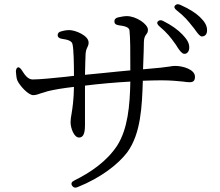

<svg xmlns="http://www.w3.org/2000/svg" viewBox="-20 -835 1040 906"><path d="M320 41C326 50 335 53 346 48C456 4 538 -60 581 -117C645 -206 650 -332 654 -454C686 -455 716 -456 741 -456C789 -456 821 -452 844 -450C857 -448 867 -447 875 -447C893 -447 900 -455 900 -473C900 -507 844 -524 806 -524C798 -524 791 -523 780 -521C761 -518 729 -514 655 -508L658 -592C658 -609 659 -625 659 -639C660 -660 666 -667 671 -674C675 -679 678 -684 678 -695C678 -721 623 -759 578 -759C566 -759 552 -756 537 -753C525 -750 519 -743 520 -733C520 -723 527 -718 539 -716C571 -712 589 -706 591 -692C595 -655 595 -594 595 -503C558 -500 515 -495 473 -491L381 -482C382 -526 383 -565 384 -582C385 -590 386 -597 388 -602C391 -611 395 -616 397 -624C398 -627 398 -631 398 -635C398 -667 336 -693 307 -693C295 -693 282 -691 269 -687C258 -685 252 -678 252 -669C252 -660 259 -654 271 -652C302 -648 319 -641 322 -627C328 -604 329 -527 329 -477C319 -476 307 -475 294 -473C237 -467 167 -460 134 -460C112 -460 97 -481 82 -505C75 -515 69 -519 64 -517C59 -515 55 -508 55 -497C56 -482 58 -464 62 -455C73 -431 113 -386 137 -386C149 -386 163 -391 177 -396L207 -405C236 -412 276 -419 329 -425C328 -362 322 -326 318 -300C315 -284 313 -272 313 -258C313 -231 329 -186 353 -186C372 -186 381 -203 381 -245V-431C445 -439 522 -446 595 -450C593 -336 583 -227 533 -148C483 -72 405 -20 330 17C318 23 314 31 320 41ZM733 -710C767 -682 788 -655 804 -632C810 -624 813 -620 816 -614C828 -596 838 -582 849 -581C861 -580 872 -590 873 -608C874 -630 864 -648 841 -672C820 -694 790 -716 750 -736C739 -742 731 -740 725 -734C719 -728 722 -719 733 -710ZM814 -786C850 -758 868 -736 886 -713C894 -704 898 -698 903 -691C914 -676 923 -664 932 -663C946 -663 957 -672 957 -691C958 -713 946 -733 923 -755C901 -776 871 -794 831 -812C820 -817 812 -816 806 -809C800 -803 803 -794 814 -786Z"/></svg>

Font: 寒蝉锦书宋
Style: Regular
Weight: 400
Designer: 寒蝉锦书宋{Warren} 思源宋体{Ryoko NISHIZUKA 西塚涼子 (kana & ideographs); Frank Grießhammer (Latin, Greek & Cyrillic); Wenlong ZHANG 
Foundry: Adobe & ChillType
Version: Version 2.000;Glyphs 3.1.1 (3135)